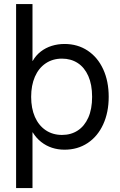

<svg xmlns="http://www.w3.org/2000/svg" viewBox="-20 -748 605 972"><path d="M145.5 -78.1H144.5V204.1H61.5V-727.5H144.5V-439.5H145.5Q161.6 -467.8 186.5 -487.1Q211.4 -506.3 242.2 -515.9Q272.9 -525.4 306.6 -525.4Q373 -525.4 423.8 -491.7Q474.6 -458 502.4 -397.5Q530.3 -336.9 530.3 -257.8Q530.3 -179.2 502.4 -118.4Q474.6 -57.6 423.8 -23.9Q373 9.8 306.6 9.8Q272.9 9.8 243.2 0Q213.4 -9.8 188.5 -29.3Q163.6 -48.8 145.5 -78.1ZM446.3 -257.8Q446.3 -319.8 427 -363.3Q407.7 -406.7 373.3 -429Q338.9 -451.2 293.9 -451.2Q246.6 -451.2 211.2 -427.2Q175.8 -403.3 156.7 -359.6Q137.7 -315.9 137.7 -257.8Q137.7 -199.7 156.7 -156.2Q175.8 -112.8 211.2 -88.9Q246.6 -64.9 293.9 -64.9Q339.4 -64.9 373.5 -87.2Q407.7 -109.4 427 -152.6Q446.3 -195.8 446.3 -257.8Z"/></svg>

Font: Intratopia Thin
Style: Regular
Weight: 100
Designer: Rasmus Andersson
Foundry: rsms
Version: Version 3.000;Glyphs 3.2.3 (3260)